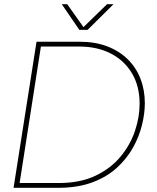

<svg xmlns="http://www.w3.org/2000/svg" viewBox="-20 -900 754 920"><path d="M45 0 155 -700H362Q436 -700 493.5 -678Q551 -656 591.5 -616.5Q632 -577 653 -523Q674 -469 674 -405Q674 -357 660.5 -301.5Q647 -246 617.5 -193Q588 -140 540 -96Q492 -52 422 -26Q352 0 258 0ZM74 -23H261Q364 -23 437.5 -58Q511 -93 558 -150Q605 -207 627 -273.5Q649 -340 649 -403Q649 -487 612.5 -548.5Q576 -610 511 -643.5Q446 -677 360 -677H176ZM360 -757 276 -880H302L380 -770L493 -880H524L400 -757Z"/></svg>

Font: MuseoModerno Thin Thin
Style: Italic
Weight: 250
Italic angle: -9°
Version: Version 1.003